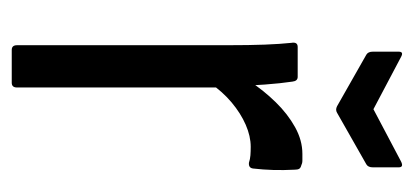

<svg xmlns="http://www.w3.org/2000/svg" viewBox="-209 -496 705 327"><g transform="rotate(90 143.5 -332.5)"><path d="M65 0Q57 0 57 -9V-367Q57 -405 56 -431Q55 -457 53 -476Q51 -487 60 -487H111Q118 -487 119 -478Q122 -458 124 -431Q126 -404 126 -387L129 -365V-9Q129 0 121 0ZM121 -337 119 -406Q134 -429 154 -449.5Q174 -470 196.5 -482.5Q219 -495 242 -495Q249 -495 253.5 -495Q258 -495 262 -493Q266 -492 267.5 -489.5Q269 -487 269 -482Q270 -463 269.5 -445.5Q269 -428 267 -411Q266 -403 257 -404Q251 -406 244.5 -406.5Q238 -407 230 -407Q212 -407 192.5 -398.5Q173 -390 154.5 -374.5Q136 -359 121 -337ZM161 -554 73 -604Q68 -607 68 -615V-659Q68 -668 77 -663L166 -616L255 -663Q265 -668 265 -659V-615Q265 -607 260 -604L172 -554Q167 -551 161 -554Z"/></g></svg>

Font: Sofia Sans Condensed
Style: Regular
Weight: 400
Designer: Botio Nikoltchev, Ani Petrova
Foundry: lettersoup
Version: Version 4.100